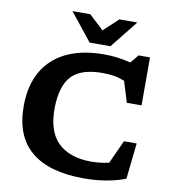

<svg xmlns="http://www.w3.org/2000/svg" viewBox="-99 -1020 993 1117"><g transform="rotate(10 397.0 -461.5)"><path d="M496.5 -91.5Q548 -91.5 601.5 -103.5L664.5 -241.5H739.5L716.5 -29.5Q668 -10 605.2 1Q542.5 12 471 12Q263.5 12 158.2 -77.8Q53 -167.5 54.5 -346.5Q55 -461.5 101.5 -545Q148 -628.5 239.2 -673.8Q330.5 -719 466 -719Q508 -719 546 -713.8Q584 -708.5 621 -699L661.5 -748H729V-464.5H642L604 -588Q573 -600.5 542 -605.8Q511 -611 474 -611Q348 -611 292.5 -553.2Q237 -495.5 234 -369Q231 -225.5 300 -158.5Q369 -91.5 496.5 -91.5ZM621 -935 491 -772H368L238 -935H343.5L429.5 -855L515.5 -935Z"/></g></svg>

Font: Newsreader 6pt SemiBold
Style: Regular
Weight: 600
Designer: Hugues Gentile
Foundry: Production Type
Version: Version 1.003; ttfautohint (v1.8.3)